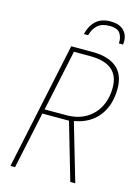

<svg xmlns="http://www.w3.org/2000/svg" viewBox="-133 -972 752 1044"><g transform="rotate(15 243.5 -450.0)"><path d="M33 0 184 -714H304Q392 -714 439.5 -675Q487 -636 487 -556Q487 -464 440 -402.5Q393 -341 303 -325L398 0H370L277 -320H127L59 0ZM255 -345Q317 -345 363 -371Q409 -397 434.5 -444.5Q460 -492 460 -555Q460 -689 297 -689H206L133 -345ZM233 -796Q245 -845 275 -872.5Q305 -900 357 -900Q405 -900 430 -876Q455 -852 455 -814Q455 -803 454 -796H430Q433 -826 418.5 -850.5Q404 -875 357 -875Q314 -875 290.5 -854Q267 -833 257 -796Z"/></g></svg>

Font: Noto Sans SemiCondensed Thin
Style: Italic
Weight: 100
Width: 4
Italic angle: -12°
Designer: Monotype Design Team
Foundry: Monotype Imaging Inc.
Version: Version 2.013; ttfautohint (v1.8.4.7-5d5b)